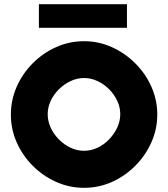

<svg xmlns="http://www.w3.org/2000/svg" viewBox="-20 -887 804 918"><path d="M382 11Q312 11 249 -17Q186 -45 137 -94Q88 -143 60 -206Q32 -269 32 -339Q32 -409 60 -472.5Q88 -536 137 -585Q186 -634 249 -662Q312 -690 382 -690Q452 -690 515 -661.5Q578 -633 627 -584Q676 -535 704 -472Q732 -409 732 -339Q732 -270 704 -207Q676 -144 627.5 -95Q579 -46 516 -17.5Q453 11 382 11ZM382 -166Q415 -166 446 -180.5Q477 -195 501.5 -220.5Q526 -246 540.5 -277Q555 -308 555 -341Q555 -374 540.5 -405Q526 -436 501.5 -460.5Q477 -485 446 -499.5Q415 -514 382 -514Q349 -514 318 -499.5Q287 -485 262 -460.5Q237 -436 222.5 -405Q208 -374 208 -341Q208 -308 222.5 -276.5Q237 -245 262 -220Q287 -195 318 -180.5Q349 -166 382 -166ZM166 -754V-867H587V-754Z"/></svg>

Font: Teachers ExtraBold
Style: Regular
Weight: 800
Designer: Alfredo Marco Pradil, Chank Diesel
Version: Version 1.001